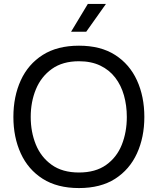

<svg xmlns="http://www.w3.org/2000/svg" viewBox="-20 -947 801 975"><path d="M381 8Q271 8 197 -39Q123 -86 85.5 -168Q48 -250 48 -353Q48 -457 85.5 -539Q123 -621 197 -668Q271 -715 381 -715Q491 -715 564.5 -668Q638 -621 675.5 -539Q713 -457 713 -353Q713 -250 675.5 -168Q638 -86 564.5 -39Q491 8 381 8ZM381 -71Q465 -71 519 -109.5Q573 -148 598.5 -212Q624 -276 624 -353Q624 -411 609.5 -462.5Q595 -514 565 -553Q535 -592 489 -614Q443 -636 381 -636Q298 -636 243.5 -597Q189 -558 162.5 -494Q136 -430 136 -353Q136 -277 162 -213Q188 -149 242.5 -110Q297 -71 381 -71ZM341 -786 426 -927H518L418 -786Z"/></svg>

Font: Onest
Style: Regular
Weight: 400
Designer: Dmitri Voloshin, Andrey Kudryavtsev
Foundry: Dmitri Voloshin, Andrey Kudryavtsev
Version: Version 1.000;gftools[0.9.33]